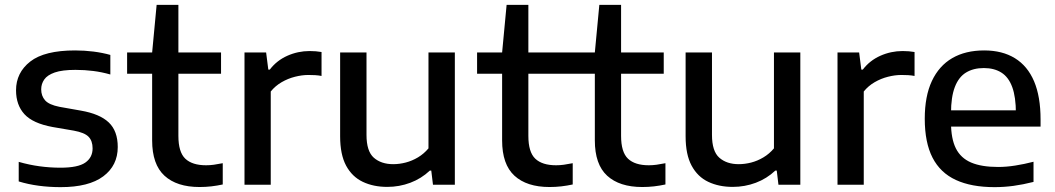

<svg xmlns="http://www.w3.org/2000/svg" viewBox="-20 -760 4342 790"><path d="M229.5 10Q182.5 10 139.2 4.2Q96 -1.5 57 -13.5V-94Q100.5 -81.5 143 -75.8Q185.5 -70 229 -70Q301 -70 331 -91Q361 -112 361 -149.5Q361 -180.5 344.2 -197.5Q327.5 -214.5 283.5 -222.5L196 -237.5Q115 -252.5 80.5 -290.2Q46 -328 46 -388.5Q46 -461 104.5 -506.8Q163 -552.5 289 -552.5Q327.5 -552.5 364.8 -547.8Q402 -543 434 -534V-453.5Q399 -463.5 363.5 -468Q328 -472.5 290.5 -472.5Q236 -472.5 205.2 -461.8Q174.5 -451 162 -432.8Q149.5 -414.5 149.5 -392.5Q149.5 -365.5 165.5 -347.2Q181.5 -329 224.5 -320.5L312 -305Q390.5 -291.5 427.5 -256.2Q464.5 -221 464.5 -155Q464.5 -79 405 -34.5Q345.5 10 229.5 10Z M801 9.5Q707.5 9.5 656.8 -37Q606 -83.5 606 -182.5V-544L624.5 -740H714V-201Q714 -134 742.5 -107Q771 -80 828 -80Q844 -80 860 -82.2Q876 -84.5 896.5 -88.5V-1Q873.5 4 849.5 6.8Q825.5 9.5 801 9.5ZM503 -456.5V-544H889.5V-456.5Z M986 0V-544H1075L1084 -473.5H1090Q1118.5 -511 1162.2 -530.5Q1206 -550 1254 -550Q1267.5 -550 1279.5 -549Q1291.5 -548 1303 -546V-447.5Q1290 -450 1276.2 -450.8Q1262.5 -451.5 1248.5 -451.5Q1222.5 -451.5 1193.8 -444.2Q1165 -437 1138.8 -421.8Q1112.5 -406.5 1094 -383.5V0Z M1573.5 9Q1516.5 9 1472.8 -11.8Q1429 -32.5 1404.2 -78.2Q1379.5 -124 1379.5 -199V-544H1488V-205Q1488 -137.5 1518.2 -111Q1548.5 -84.5 1598 -84.5Q1623 -84.5 1649.2 -91.2Q1675.5 -98 1699.8 -112.5Q1724 -127 1743 -149.5V-544H1851.5V0H1761.5L1754.5 -58H1748.5Q1713.5 -25 1668.2 -8Q1623 9 1573.5 9Z M2241 9.5Q2147.5 9.5 2096.8 -37Q2046 -83.5 2046 -182.5V-544L2064.5 -740H2154V-201Q2154 -134 2182.5 -107Q2211 -80 2268 -80Q2284 -80 2300 -82.2Q2316 -84.5 2336.5 -88.5V-1Q2313.5 4 2289.5 6.8Q2265.5 9.5 2241 9.5ZM1943 -456.5V-544H2329.5V-456.5Z M2622.5 9.5Q2529 9.5 2478.2 -37Q2427.5 -83.5 2427.5 -182.5V-544L2446 -740H2535.5V-201Q2535.5 -134 2564 -107Q2592.5 -80 2649.5 -80Q2665.5 -80 2681.5 -82.2Q2697.5 -84.5 2718 -88.5V-1Q2695 4 2671 6.8Q2647 9.5 2622.5 9.5ZM2324.5 -456.5V-544H2711V-456.5Z M2995 9Q2938 9 2894.2 -11.8Q2850.5 -32.5 2825.8 -78.2Q2801 -124 2801 -199V-544H2909.5V-205Q2909.5 -137.5 2939.8 -111Q2970 -84.5 3019.5 -84.5Q3044.5 -84.5 3070.8 -91.2Q3097 -98 3121.2 -112.5Q3145.5 -127 3164.5 -149.5V-544H3273V0H3183L3176 -58H3170Q3135 -25 3089.8 -8Q3044.5 9 2995 9Z M3426 0V-544H3515L3524 -473.5H3530Q3558.5 -511 3602.2 -530.5Q3646 -550 3694 -550Q3707.5 -550 3719.5 -549Q3731.5 -548 3743 -546V-447.5Q3730 -450 3716.2 -450.8Q3702.5 -451.5 3688.5 -451.5Q3662.5 -451.5 3633.8 -444.2Q3605 -437 3578.8 -421.8Q3552.5 -406.5 3534 -383.5V0Z M4072 10Q3977 10 3913 -19.5Q3849 -49 3817 -111.2Q3785 -173.5 3785 -271.5Q3785 -364 3814.2 -426.5Q3843.5 -489 3898 -520.8Q3952.5 -552.5 4029.5 -552.5Q4104 -552.5 4156 -520.5Q4208 -488.5 4234.8 -425.5Q4261.5 -362.5 4261.5 -268.5V-239H3837.5V-306H4182.5L4160 -294Q4160 -360.5 4145 -401.5Q4130 -442.5 4100.5 -461.2Q4071 -480 4028 -480Q3985 -480 3954.8 -461.5Q3924.5 -443 3908.8 -402Q3893 -361 3893 -294.5V-256Q3893 -189.5 3913 -149.5Q3933 -109.5 3975.8 -91.2Q4018.5 -73 4087 -73Q4120.5 -73 4157.2 -78.8Q4194 -84.5 4232.5 -94.5V-11.5Q4189 -0.5 4149.8 4.8Q4110.5 10 4072 10Z"/></svg>

Font: Encode Sans SemiExpanded Medium
Style: Regular
Weight: 500
Width: 6
Designer: Multiple Designers
Foundry: Impallari Type
Version: Version 3.002